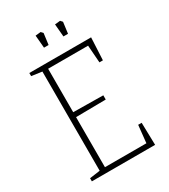

<svg xmlns="http://www.w3.org/2000/svg" viewBox="-181 -820 799 907"><g transform="rotate(-30 218.5 -366.0)"><path d="M47 -17 104 -25V-566L47 -574V-591H384L378 -469H359L352 -564H134V-327L297 -325V-302L134 -300V-27H360L370 -122H389L392 0H47ZM161 -729 190 -732 200 -721 192 -660H167ZM267 -729 296 -732 306 -721 298 -660H273Z"/></g></svg>

Font: Grenze Thin
Style: Regular
Weight: 250
Designer: Renata Polastri
Foundry: Omnibus-Type
Version: Version 1.002; ttfautohint (v1.8)